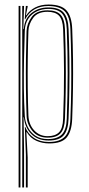

<svg xmlns="http://www.w3.org/2000/svg" viewBox="-20 -626 392 846"><path d="M94 200V54.5L89.5 -66H91.5Q103.2 -35.8 130 -18.1Q156.8 -0.5 195.2 -0.5Q243.8 -0.5 266 -24.1Q288.2 -47.8 290.2 -102.2Q293 -173.5 293.8 -238.8Q294.5 -304 293.6 -367.6Q292.8 -431.2 290.2 -497.2Q288.2 -552.5 265.6 -576Q243 -599.5 192.2 -599.5Q157.5 -599.5 131.4 -584.4Q105.2 -569.2 91 -541.2H89L94 -600H102L101.8 -595.8L94 -558.8H96Q109.5 -579.8 134.6 -592.9Q159.8 -606 193.8 -606Q250.2 -606 273.2 -579.8Q296.2 -553.5 298.2 -497.5Q301 -426 301.8 -363.1Q302.5 -300.2 301.6 -237.2Q300.8 -174.2 298 -101.8Q296 -47.5 274.2 -20.8Q252.5 6 197.2 6Q166.2 6 140.2 -5.6Q114.2 -17.2 98 -43.5H96.2L102 68V200ZM62 200V-600H70V200ZM78 200V-600H86L82.8 -498H84.8Q88.2 -544 118.8 -568.6Q149.2 -593.2 193 -593.2Q240.8 -593.2 260.6 -570.1Q280.5 -547 282.2 -497.2Q285 -425.8 285.8 -363Q286.5 -300.2 285.6 -237.4Q284.8 -174.5 282 -102Q280.2 -53.5 260.9 -30.1Q241.5 -6.8 194.2 -6.8Q145.8 -6.8 117.4 -36Q89 -65.2 85.5 -109H83.8L86 39.5V200ZM190.8 -13.2Q232.5 -13.2 252.5 -33.5Q272.5 -53.8 274.2 -103Q278 -206.5 278.1 -301.6Q278.2 -396.8 274.2 -497.5Q272.5 -543.5 254.4 -565.1Q236.2 -586.8 192 -586.8Q165.5 -586.8 142.5 -576Q119.5 -565.2 105 -543.9Q90.5 -522.5 89.2 -490.2Q87 -430.5 85.8 -365.6Q84.5 -300.8 85.1 -236.8Q85.8 -172.8 89.2 -115Q90.8 -90.8 102.1 -67.2Q113.5 -43.8 135.5 -28.5Q157.5 -13.2 190.8 -13.2ZM190.5 -19.5Q146.8 -19.5 122.8 -48.9Q98.8 -78.2 97.2 -115Q95 -173.8 94.2 -240.1Q93.5 -306.5 94.4 -371Q95.2 -435.5 97 -488.8Q98.2 -521.8 119.5 -551.1Q140.8 -580.5 189.8 -580.5Q229 -580.5 246.8 -561.2Q264.5 -542 266.2 -497.8Q268.8 -434.2 269.6 -371.1Q270.5 -308 269.8 -242Q269 -176 266.2 -103.2Q264.5 -58.5 246.9 -39Q229.2 -19.5 190.5 -19.5ZM190.2 -26Q222.8 -26 239.8 -42.8Q256.8 -59.5 258.2 -103.5Q262.5 -215.2 262.1 -311.2Q261.8 -407.2 258.2 -497.5Q256.5 -539.8 240 -556.9Q223.5 -574 189.2 -574Q145.5 -574 125.9 -546.8Q106.2 -519.5 105.2 -490Q103.2 -432.5 102.4 -367.9Q101.5 -303.2 102.2 -238.6Q103 -174 105.2 -116.5Q107 -77.2 130.6 -51.6Q154.2 -26 190.2 -26Z"/></svg>

Font: Big Shoulders Inline Text Thin Thin
Style: Regular
Weight: 250
Version: Version 2.002